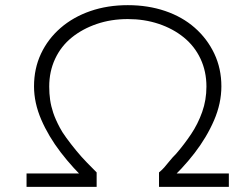

<svg xmlns="http://www.w3.org/2000/svg" viewBox="-20 -725 908 745"><path d="M83 0V-52H340L323 -16Q263 -72 215.5 -134Q168 -196 140 -261Q112 -326 112 -390Q112 -459 139 -516.5Q166 -574 215 -616.5Q264 -659 330.5 -682Q397 -705 476 -705Q554 -705 620.5 -682.5Q687 -660 735.5 -617.5Q784 -575 811.5 -517Q839 -459 839 -390Q839 -324 810.5 -258Q782 -192 734.5 -130.5Q687 -69 628 -16L610 -52H868V0H597V-56Q608 -65 617 -75Q626 -85 637 -99Q648 -113 664 -129Q695 -165 721.5 -204.5Q748 -244 764.5 -290.5Q781 -337 781 -389Q781 -448 758 -497Q735 -546 693 -580Q651 -614 595.5 -632.5Q540 -651 476 -651Q411 -651 355.5 -632Q300 -613 258.5 -579.5Q217 -546 194 -497Q171 -448 171 -389Q171 -362 174.5 -337.5Q178 -313 186.5 -287.5Q195 -262 212 -230Q220 -214 237.5 -190Q255 -166 275.5 -141Q296 -116 317.5 -94Q339 -72 355 -56V0Z"/></svg>

Font: Lexend Peta ExtraLight
Style: Regular
Weight: 250
Version: Version 1.007